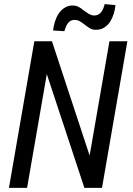

<svg xmlns="http://www.w3.org/2000/svg" viewBox="-20 -911 645 931"><path d="M540 -886.2 487.8 -891.1C486.3 -885.3 484.4 -878.9 481.9 -872.6C479.5 -866.2 476.1 -860.4 472.7 -855C468.8 -849.6 464.4 -845.2 459 -841.8C453.6 -838.4 447.3 -836.4 439.9 -835.9C433.1 -835.4 426.8 -836.4 420.9 -838.9C415 -841.3 409.7 -844.2 404.3 -847.7C398.9 -851.1 393.6 -854.5 388.2 -858.9C382.8 -863.3 377.4 -867.2 372.1 -871.1C366.7 -874.5 360.8 -877.9 355 -880.4C349.1 -882.8 342.8 -883.8 335.4 -884.3C319.3 -884.8 305.2 -880.9 293.5 -873.5C281.7 -866.2 272 -856.4 264.2 -844.7C256.3 -832.5 250.5 -819.3 246.1 -805.2C241.7 -790.5 238.8 -776.4 237.3 -763.2L292 -759.8C293.5 -765.6 295.9 -772 298.3 -778.3C300.8 -784.7 303.7 -790.5 307.6 -795.9C311 -801.3 315.4 -805.7 320.8 -809.1C326.2 -812.5 332 -814 339.4 -814.5C349.6 -814.9 358.4 -812.5 366.7 -808.1C375 -803.2 382.8 -797.9 390.6 -791.5C398.4 -785.2 406.7 -779.8 415 -774.4C423.3 -769 432.6 -766.6 443.4 -766.6C459.5 -766.1 473.6 -770 485.4 -777.3C496.6 -784.7 506.3 -793.9 514.2 -805.7C521.5 -817.4 527.3 -830.6 531.7 -844.7C536.1 -858.9 538.6 -872.6 540 -886.2ZM389.2 0H474.6L597.7 -710.9H510.7L414.6 -156.7L231.9 -710.9H146.5L23.4 0H111.3L207 -551.8Z"/></svg>

Font: Roboto Condensed
Style: Italic
Weight: 400
Designer: Google
Version: Version 1.000;PS 001.000;hotconv 1.0.88;makeotf.lib2.5.64775